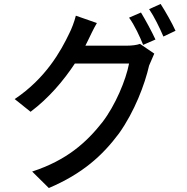

<svg xmlns="http://www.w3.org/2000/svg" viewBox="-20 -870 940 967"><path d="M864 -715C848 -751 813 -813 789 -850L731 -824C757 -786 784 -730 803 -686L864 -715ZM763 -671C745 -710 712 -771 690 -807L630 -781C658 -743 685 -684 701 -644L763 -671ZM580 -199C658 -309 709 -444 731 -540C740 -560 750 -584 757 -600L685 -649C669 -643 644 -640 619 -640H410C415 -649 419 -657 423 -666C433 -686 450 -724 468 -754L362 -791C355 -762 340 -723 329 -702C287 -614 211 -476 54 -371L134 -307C227 -377 300 -464 357 -550H630C614 -466 561 -340 496 -255C415 -152 316 -63 142 -6L226 77C395 5 496 -86 580 -199Z"/></svg>

Font: Glow Sans SC Condensed Medium
Style: Regular
Weight: 600
Width: 3
Designer: Ryoko NISHIZUKA (kana, bopomofo & ideographs); Paul D. Hunt (Latin, Greek & Cyrillic); Sandoll Communications, Soo-young
Version: Version 0.93